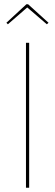

<svg xmlns="http://www.w3.org/2000/svg" viewBox="-20 -882 259 902"><path d="M117 0H102V-681H117ZM10 -775 104 -862H112L208 -775L200 -768L108 -847L17 -768Z"/></svg>

Font: Fira Sans Compressed Hair
Style: Regular
Weight: 100
Width: 1
Designer: bBox Type GmbH & Carrois Corporate GbR & Edenspiekermann AG
Foundry: bBox Type GmbH & Carrois Corporate GbR & Edenspiekermann AG
Version: Version 4.301